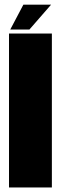

<svg xmlns="http://www.w3.org/2000/svg" viewBox="-20 -822 268 842"><path d="M19.5 0H207.5V-675H19.5ZM25 -692.5H109L204 -801.5H82.5Z"/></svg>

Font: Anybody ExtraCondensed Black
Style: Regular
Weight: 900
Width: 2
Version: Version 1.113;gftools[0.9.25]